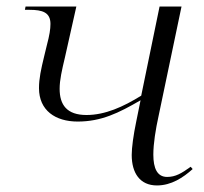

<svg xmlns="http://www.w3.org/2000/svg" viewBox="-20 -556 623 586"><path d="M459 10C503 10 539 -14 568 -40L562 -47C534 -27 516 -16 490 -16C460 -16 448 -42 448 -84C448 -118 455 -161 464 -202L534 -536H467L411 -264C356 -230 301 -205 244 -205C184 -205 162 -236 162 -285C162 -312 169 -342 178 -380L213 -536H58L56 -526H70C110 -526 134 -518 134 -483C134 -467 131 -448 123 -418L115 -385C105 -344 99 -316 99 -287C99 -219 149 -185 217 -185C289 -185 342 -211 409 -250L396 -186C387 -143 382 -105 382 -83C382 -28 407 10 459 10Z"/></svg>

Font: Noto Serif Display Light
Style: Italic
Weight: 300
Italic angle: -12°
Designer: Monotype Design Team
Foundry: Monotype Imaging Inc.
Version: Version 2.009